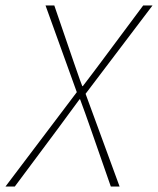

<svg xmlns="http://www.w3.org/2000/svg" viewBox="-56 -680 576 700"><path d="M-36 0 224 -344 110 -660H142L214 -450Q222 -428 228.5 -408.5Q235 -389 244 -366H246Q264 -390 281 -412Q298 -434 314 -456L466 -660H500L256 -338L380 0H348L272 -218Q264 -242 254.5 -267.5Q245 -293 236 -318H234Q213 -290 193.5 -263Q174 -236 156 -212L-2 0Z"/></svg>

Font: Source Sans 3 VF
Style: Italic
Weight: 200
Italic angle: -11°
Designer: Paul D. Hunt
Foundry: Adobe Systems Incorporated
Version: Version 3.042;hotconv 1.0.118;makeotfexe 2.5.65603